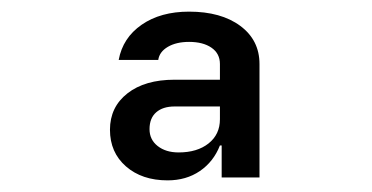

<svg xmlns="http://www.w3.org/2000/svg" viewBox="-20 -760 640 330"><path d="M268 -450Q224 -450 196.5 -474Q169 -498 169 -537Q169 -576 199 -599.5Q229 -623 280 -623H358V-650Q358 -668 343.5 -678Q329 -688 305 -688Q283 -688 268.5 -679.5Q254 -671 252 -657H184Q191 -695 223.5 -717.5Q256 -740 305 -740Q360 -740 393 -715.5Q426 -691 426 -650V-455H361V-510H358Q347 -482 323.5 -466Q300 -450 268 -450ZM287 -498Q319 -498 338.5 -513.5Q358 -529 358 -555V-577H280Q260 -577 248.5 -567Q237 -557 237 -538Q237 -520 251 -509Q265 -498 287 -498Z"/></svg>

Font: JetBrains Mono NL
Style: Bold
Weight: 700
Monospace: yes
Designer: Philipp Nurullin, Konstantin Bulenkov
Foundry: JetBrains
Version: Version 2.305; ttfautohint (v1.8.4.7-5d5b)